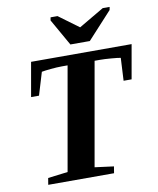

<svg xmlns="http://www.w3.org/2000/svg" viewBox="-94 -940 831 1013"><g transform="rotate(-10 322.0 -434.0)"><path d="M81.5 0 87.4 -35.6 193.8 -48.8 291.5 -603H261.7Q234.4 -603 200.4 -599.6Q166.5 -596.2 151.9 -593.3L115.2 -471.7H72.8L105 -654.8H643.6L611.3 -471.7H568.4L574.7 -593.3Q561 -596.2 524.7 -599.1Q488.3 -602.1 464.8 -602.1H436L338.4 -48.8L439.9 -35.6L434.1 0ZM563.5 -868.2 560.5 -852.1 429.2 -709H325.2L244.1 -852.1L247.1 -868.2H284.2L391.6 -789.1L526.4 -868.2Z"/></g></svg>

Font: Liberation Serif
Style: Bold Italic
Weight: 700
Italic angle: -16.333°
Designer: Steve Matteson
Foundry: Ascender Corporation
Version: Version 2.1.5